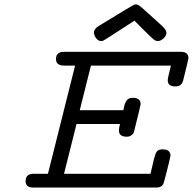

<svg xmlns="http://www.w3.org/2000/svg" viewBox="-20 -844 868 864"><path d="M95.2 -28.8Q95.2 -61 128.9 -62H195.8L317.9 -548.8H269Q231.9 -548.8 231.9 -578.1Q231.9 -611.3 269 -610.8H793.9Q828.1 -610.8 828.1 -582Q828.1 -578.1 804.2 -481.9Q797.4 -455.1 770 -455.1H769Q734.9 -455.1 734.9 -482.9Q734.9 -492.7 749 -548.8H389.2L338.9 -348.1H535.2Q536.1 -349.1 538.6 -364Q541 -378.9 549.6 -391.4Q558.1 -403.8 577.1 -403.8Q613.3 -403.8 612.8 -375Q612.8 -371.1 585 -258.8Q583 -250 581.1 -245.6Q579.1 -241.2 571 -235.1Q563 -229 550.8 -229H548.8Q514.6 -229 515.1 -258.8Q515.1 -265.6 520 -286.1H324.2V-285.2L268.1 -62H657.2Q674.3 -139.2 681.6 -155.5Q689 -171.9 710 -171.9H711.9Q747.1 -171.9 747.1 -143.1Q747.1 -139.2 732.4 -80.1Q717.8 -21 713.9 -14.2Q705.1 0 684.1 0H128.9Q95.2 0 95.2 -28.8ZM402.8 -698.2Q402.8 -714.4 425.8 -728Q576.7 -820.8 585 -823.2Q586.9 -824.2 590.8 -824.2H591.8Q599.6 -824.2 608.4 -817.6Q617.2 -811 660.2 -772Q689.9 -745.1 710.9 -726.1Q729 -708 729 -696.8Q729 -683.6 716.1 -671.4Q703.1 -659.2 689.9 -659.2Q681.2 -659.2 671.6 -666.5Q662.1 -673.8 627.9 -708Q602.1 -733.9 585 -751Q448.7 -662.1 442.9 -660.2Q439.9 -659.2 436 -659.2Q421.9 -659.2 412.4 -672.1Q402.8 -685.1 402.8 -698.2Z"/></svg>

Font: CMU Typewriter Text Variable Width
Style: Italic
Weight: 500
Italic angle: -14.04°
Version: Version 0.7.0